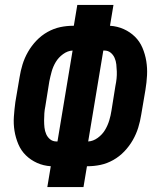

<svg xmlns="http://www.w3.org/2000/svg" viewBox="-20 -755 640 775"><path d="M171 0 185 -84Q155 -86 129.5 -97.5Q104 -109 84.5 -128Q65 -147 54 -173Q43 -199 38.5 -227Q34 -255 36 -284Q38 -313 42 -343L59 -443Q63 -469 71 -495Q79 -521 93 -545.5Q107 -570 127 -591Q147 -612 172 -626Q197 -640 223 -645.5Q249 -651 276 -651H278L292 -735H438L424 -651Q454 -649 479.5 -637.5Q505 -626 524.5 -607Q544 -588 555 -562Q566 -536 570.5 -508Q575 -480 573.5 -451Q572 -422 567 -392L550 -292Q546 -266 538 -240Q530 -214 516 -189.5Q502 -165 482 -144Q462 -123 437 -109Q412 -95 386 -89.5Q360 -84 333 -84H331L317 0ZM336 -184Q356 -185 374.5 -198.5Q393 -212 404 -230.5Q415 -249 421 -269Q427 -289 430 -309L446 -409Q449 -423 450.5 -437.5Q452 -452 451.5 -466.5Q451 -481 449.5 -495Q448 -509 442.5 -521.5Q437 -534 426.5 -542.5Q416 -551 401 -551H397ZM208 -184H212L273 -551Q253 -550 234.5 -536.5Q216 -523 205 -504.5Q194 -486 188.5 -466Q183 -446 179 -426L163 -326Q160 -312 159 -297.5Q158 -283 158 -268.5Q158 -254 159.5 -240Q161 -226 166.5 -213.5Q172 -201 182.5 -192.5Q193 -184 208 -184Z"/></svg>

Font: Iosevka Heavy Extended
Style: Italic
Weight: 900
Width: 7
Italic angle: -9°
Monospace: yes
Designer: Belleve Invis
Foundry: Belleve Invis
Version: Version 32.5.0; ttfautohint (v1.8.4)